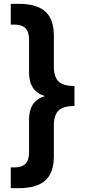

<svg xmlns="http://www.w3.org/2000/svg" viewBox="-20 -810 452 998"><path d="M79 -790Q170 -790 215 -750.5Q260 -711 260 -624V-464Q260 -410 284.5 -386.5Q309 -363 367 -363V-259Q309 -259 284.5 -235.5Q260 -212 260 -157V2Q260 89 215 128.5Q170 168 79 168H36V60H57Q131 60 131 -16V-189Q131 -286 212 -310V-311Q131 -335 131 -434V-606Q131 -682 57 -682H36V-790Z"/></svg>

Font: CBA Beacon Sans Extra Bold
Style: Regular
Weight: 800
Designer: Wei Huang
Foundry: Wei Huang
Version: Version 1.002